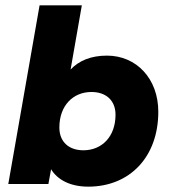

<svg xmlns="http://www.w3.org/2000/svg" viewBox="-20 -688 642 718"><path d="M310 10C466 10 572 -102 572 -270C572 -394 490 -480 380 -480C320 -480 275 -461 244 -428L286 -668H128L11 0H161L171 -55C195 -16 242 10 310 10ZM292 -126C237 -126 202 -158 202 -211C202 -294 254 -344 322 -344C377 -344 412 -312 412 -259C412 -176 360 -126 292 -126Z"/></svg>

Font: Celebes ExtraBold
Style: Italic
Weight: 800
Italic angle: -10°
Designer: Anugrah Pasau
Foundry: Lafontype
Version: Version 1.000